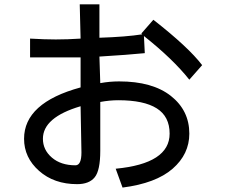

<svg xmlns="http://www.w3.org/2000/svg" viewBox="-20 -805 1040 876"><path d="M902.3 -507.8 843.8 -441.4Q769.5 -535.2 636.7 -640.6L640.6 -562.5Q562.5 -554.7 433.6 -546.9L437.5 -425.8Q480.5 -433.6 523.4 -433.6Q675.8 -433.6 759.8 -367.2Q843.8 -300.8 843.8 -195.3Q843.8 -101.6 767.6 -35.2Q691.4 31.2 539.1 50.8L507.8 -35.2Q753.9 -58.6 753.9 -195.3Q753.9 -273.4 695.3 -310.5Q636.7 -347.7 519.5 -347.7Q480.5 -347.7 437.5 -339.8V-117.2Q437.5 -27.3 412.1 3.9Q386.7 35.2 332 35.2Q226.6 35.2 158.2 -25.4Q89.8 -85.9 89.8 -171.9Q89.8 -335.9 347.7 -406.2V-543H207H117.2V-628.9Q183.6 -625 234.4 -625Q289.1 -625 347.7 -628.9L343.8 -785.2H433.6V-632.8Q554.7 -636.7 628.9 -648.4L625 -652.3L679.7 -714.8Q839.8 -589.8 902.3 -507.8ZM347.7 -320.3Q175.8 -269.5 175.8 -171.9Q175.8 -121.1 216.8 -85.9Q257.8 -50.8 324.2 -50.8Q351.6 -50.8 351.6 -109.4Z"/></svg>

Font: WenQuanYi Micro Hei Mono
Style: Regular
Weight: 400
Foundry: Ascender Corporation
Version: Version 0.2.0-beta